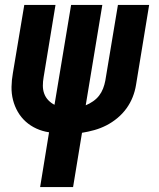

<svg xmlns="http://www.w3.org/2000/svg" viewBox="-20 -540 640 775"><path d="M142 215 178 -6Q151 -10 127 -21Q103 -32 84 -49Q65 -66 52 -88.5Q39 -111 32.5 -136.5Q26 -162 26.5 -189.5Q27 -217 32 -245L78 -520H204L156 -228Q153 -211 153 -194Q153 -177 158.5 -162Q164 -147 175 -135.5Q186 -124 200 -117L267 -520H393L326 -115Q341 -121 355.5 -131Q370 -141 380 -154Q390 -167 396 -182.5Q402 -198 405 -214L456 -520H582L529 -197Q525 -172 515.5 -148Q506 -124 490.5 -102.5Q475 -81 454 -63.5Q433 -46 409.5 -34Q386 -22 361 -15Q336 -8 311 -4L275 215Z"/></svg>

Font: Iosevka SS04 XBd Ex Obl
Style: Regular
Weight: 800
Width: 7
Italic angle: -9°
Monospace: yes
Designer: Belleve Invis
Foundry: Belleve Invis
Version: Version 19.0.0; ttfautohint (v1.8.4)